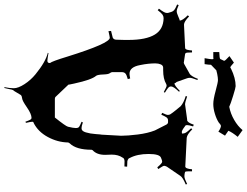

<svg xmlns="http://www.w3.org/2000/svg" viewBox="-167 -912 1112 864"><g transform="rotate(90 389.0 -480.0)"><path d="M223.6 -878.4 222.7 -883.8 221.7 -884.8Q221.7 -883.8 211.4 -883.8H191.4V-910.6Q221.2 -911.6 222.7 -915.5L227.5 -925.8Q230.5 -930.2 230.5 -933.6Q230.5 -937 209.5 -956.5L238.8 -976.6Q256.8 -960.4 259.8 -960.4Q262.7 -960.4 265.6 -963.4Q308.6 -984.4 344.7 -984.4Q351.6 -984.4 387.9 -973.1Q424.3 -961.9 437.5 -955.6Q468.3 -961.4 496.6 -977.8Q524.9 -994.1 542.5 -1015.6L572.8 -993.7Q552.7 -969.2 545.4 -951.7Q546.9 -950.2 567.4 -936.5L549.3 -906.7Q535.2 -917 523.4 -918.5Q517.1 -917 508.8 -908.7Q493.2 -898.4 469.5 -891.1Q445.8 -883.8 425 -883.8Q404.3 -883.8 366 -894.3Q327.6 -904.8 317.1 -904.8Q306.6 -904.8 289.6 -901.4L273.4 -897.5L248.5 -873.5V-872.6Q248.5 -863.8 245.6 -844.7H218.8Q223.6 -870.6 223.6 -878.4ZM652.8 -426.8 653.8 -397Q653.8 -359.4 632.8 -340.8Q630.9 -336.9 630.9 -335.9Q630.9 -267.1 602.1 -237.8Q598.1 -232.4 598.1 -230Q597.2 -183.1 573.5 -139.2Q549.8 -95.2 509.8 -75.2Q504.9 -75.2 504.9 -69.1Q504.9 -63 509.8 -41L504.9 -38.1Q498.5 -55.7 495.4 -60.8Q492.2 -65.9 487.8 -65.9Q470.2 -65.9 440.2 -45.2Q410.2 -24.4 400.4 -23.7Q390.6 -22.9 384.8 -18.1L367.2 11.2Q361.3 17.1 360.1 23.9Q358.9 30.8 357.9 34.7Q353.5 51.8 353 56.2H349.1Q354 33.7 354 13.9Q354 -5.9 335.7 -34.2Q317.4 -62.5 291 -84Q235.4 -129.4 194.8 -139.2L195.8 -142.1Q224.1 -137.2 229.5 -137.2Q234.9 -137.2 237.3 -139.2Q240.7 -141.6 240.7 -148.9Q232.9 -157.7 211.9 -226.6Q152.3 -418 127 -418Q123.5 -418 97.2 -412.1L96.2 -423.8Q125.5 -431.2 126 -431.2Q135.7 -435.5 135.7 -448.2L136.7 -483.9V-502Q136.7 -581.5 112.3 -621.1Q88.9 -659.2 39.1 -660.2Q30.3 -660.2 23.2 -655.5Q16.1 -650.9 2.9 -633.8L-3.9 -639.2Q15.1 -664.1 15.1 -672.9V-680.2L10.7 -694.8Q8.3 -702.6 2.4 -707.8Q-3.4 -712.9 -22.9 -721.2L-20 -728Q-0.5 -719.2 7.6 -719.2Q15.6 -719.2 31 -726.1Q46.4 -732.9 48.8 -732.9L49.8 -731.9Q49.8 -745.1 25.9 -769L30.8 -774.9Q54.7 -752 67.9 -752L167 -756.8Q173.3 -756.8 175.8 -757.8Q182.1 -760.7 184.1 -788.1H192.9Q192.9 -761.2 196.5 -758.8Q200.2 -756.3 207 -755.9L239.7 -751Q241.2 -751 245.1 -752.9L286.1 -775.9Q299.3 -781.2 312 -814.9L316.9 -812Q307.1 -786.1 307.1 -779.1Q307.1 -772 309.1 -766.1L326.2 -717.8Q329.1 -717.8 332 -709Q341.8 -709 365.7 -732.9L370.1 -730Q346.2 -705.1 346.2 -694.8V-691.9Q346.2 -685.5 354 -679.4Q361.8 -673.3 374 -666L371.1 -661.1Q347.7 -673.8 343.3 -673.8Q338.9 -673.8 335 -671.9Q312 -658.2 272.9 -658.2H261.7Q251.5 -658.2 246.8 -647.5Q242.2 -636.7 242.2 -622.8Q242.2 -608.9 243.9 -591.8Q245.6 -574.7 250 -553.7Q258.8 -506.8 289.1 -506.8Q294.9 -506.8 310.1 -509.8L313 -499Q293 -493.7 287.4 -488Q281.7 -482.4 281.7 -473.1V-428.2Q281.7 -424.3 286.6 -417.7Q291.5 -411.1 292.2 -387.9Q293 -364.7 297.9 -356.9Q315.9 -336.9 333 -257.8Q338.9 -231 337.9 -231.9L394 -172.9Q397.9 -170.9 401.9 -170.9H485.8Q524.9 -219.7 527.3 -230Q533.2 -254.4 533.2 -265.1Q533.2 -275.9 528.1 -279.8Q522.9 -283.7 504.9 -291L507.8 -296.9Q523.4 -291 535.2 -291Q546.9 -291 552.7 -310.3Q558.6 -329.6 560.3 -354.2Q562 -378.9 563 -381.8L567.9 -469.2Q567.9 -498 562.3 -543.5Q556.6 -588.9 543.9 -621.1L517.1 -673.8Q512.7 -680.2 506.8 -680.2H499Q489.7 -680.2 484.6 -672.4Q479.5 -664.6 473.1 -649.9L464.8 -653.8Q474.1 -672.9 474.1 -679.2Q474.1 -685.5 471.4 -690.2Q468.8 -694.8 463.6 -701.4Q458.5 -708 454.1 -713.6Q449.7 -719.2 443.4 -726.6L435.1 -736.8Q419.9 -750.5 389.2 -759.8L391.1 -766.1Q417.5 -756.8 426.8 -756.8L494.1 -766.1H497.1Q508.3 -766.1 518.1 -795.9L525.9 -793Q520 -774.9 520 -766.4Q520 -757.8 525.9 -755.9Q543.5 -742.2 550.8 -742.2Q558.1 -742.2 558.1 -744.1Q558.1 -753.4 553.7 -760.7Q549.3 -768.1 534.2 -784.2L539.1 -789.1Q561.5 -766.1 577.1 -764.2L706.1 -757.8Q716.3 -757.8 718.8 -788.1H728V-771Q728 -758.3 731 -756.8Q733.9 -755.4 737.8 -754.9H739.7Q742.2 -753.9 751.2 -753.9Q760.3 -753.9 785.2 -766.1L787.1 -759.8Q754.4 -746.1 748 -734.9L707 -674.8Q703.1 -667 703.1 -662.4Q703.1 -657.7 717.8 -636.2L710 -631.8Q691.4 -653.8 685.1 -653.8Q678.7 -653.8 668 -648.9Q649.9 -644 649.9 -592.8Q649.9 -541.5 668 -507.8Q669.4 -500.5 682.1 -497.1L707 -496.1L706.1 -483.9Q689.9 -484.9 681.6 -484.4Q668.5 -483.4 666 -475.1Q652.8 -456.1 652.8 -426.8Z"/></g></svg>

Font: Eater Caps
Style: Regular
Weight: 400
Version: Version 001.002